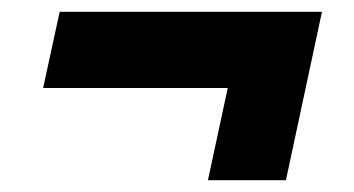

<svg xmlns="http://www.w3.org/2000/svg" viewBox="-20 -450 600 325"><path d="M379 -364 442 -301H53L81 -430H525L464 -145H332Z"/></svg>

Font: Roboto Serif 20pt ExtraBold
Style: Italic
Weight: 800
Italic angle: -10°
Version: Version 1.007